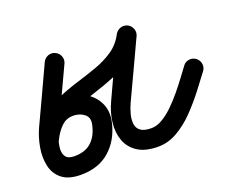

<svg xmlns="http://www.w3.org/2000/svg" viewBox="-107 -762 1172 983"><g transform="rotate(-20 479.5 -271.0)"><path d="M203 -556Q212 -575 231.5 -582.5Q251 -590 270 -581Q289 -572 296.5 -552.5Q304 -533 295 -514Q259 -437 223.5 -361Q188 -285 153 -209Q144 -189 135 -162.5Q126 -136 124.5 -110.5Q123 -85 135.5 -68Q148 -51 182 -51Q241 -51 275 -82.5Q309 -114 321 -170Q330 -207 307.5 -226.5Q285 -246 251 -248Q251 -248 251 -248Q251 -248 251 -248Q207 -250 179 -221Q151 -192 134 -155Q134 -155 134 -155Q134 -155 134 -155Q125 -136 105.5 -128.5Q86 -121 67 -130Q48 -139 40.5 -158.5Q33 -178 42 -197Q72 -263 125.5 -307.5Q179 -352 255 -349Q255 -349 256 -349Q256 -349 256 -349Q310 -346 352 -319Q394 -292 413.5 -247.5Q433 -203 420 -147Q399 -57 338 -3.5Q277 50 182 50Q114 50 78 21Q42 -8 32 -54.5Q22 -101 31 -153Q40 -205 61 -251Q97 -328 132.5 -404Q168 -480 203 -556Q203 -556 203 -556Q203 -556 203 -556ZM134 -156Q126 -137 106.5 -129Q87 -121 68 -130Q49 -138 41 -157.5Q33 -177 42 -196Q69 -258 113 -297Q157 -336 211 -360Q265 -384 322.5 -401.5Q380 -419 433.5 -438Q487 -457 530.5 -486.5Q574 -516 599 -565Q609 -583 629 -589Q649 -595 668 -586Q686 -576 692 -556Q698 -536 689 -517Q658 -461 612 -425Q566 -389 510.5 -365.5Q455 -342 398 -324Q341 -306 288.5 -285.5Q236 -265 195.5 -234.5Q155 -204 134 -156Q134 -156 134 -156Q134 -156 134 -156ZM665 -587Q684 -578 691.5 -558.5Q699 -539 690 -520Q654 -442 617.5 -364.5Q581 -287 545 -210Q532 -182 525 -154Q518 -126 521 -102.5Q524 -79 543 -65Q562 -51 602 -51Q631 -51 662 -69.5Q693 -88 723 -117.5Q753 -147 780.5 -180.5Q808 -214 830.5 -244.5Q853 -275 868 -295Q868 -295 868 -295Q868 -295 868 -295Q880 -312 901 -314.5Q922 -317 938 -305Q955 -292 958 -271.5Q961 -251 948 -234Q920 -196 882.5 -147.5Q845 -99 801 -53.5Q757 -8 706.5 21Q656 50 602 50Q533 50 491.5 23.5Q450 -3 433.5 -47.5Q417 -92 423 -145.5Q429 -199 454 -252Q490 -330 526 -407.5Q562 -485 598 -562Q607 -581 626.5 -588.5Q646 -596 665 -587Z"/></g></svg>

Font: FRB American Cursive Ultra
Style: Bold Italic
Weight: 1000
Italic angle: -25°
Version: Version 2.0;Modular Font Editor K font №1